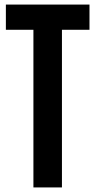

<svg xmlns="http://www.w3.org/2000/svg" viewBox="-20 -820 417 840"><path d="M126.2 0V-689.7H5.7V-800H371.5V-689.7H251V0Z"/></svg>

Font: Big Shoulders Display SC Thin
Style: Regular
Weight: 100
Designer: Patric King
Foundry: XO Type Co
Version: Version 2.002